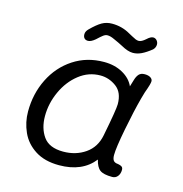

<svg xmlns="http://www.w3.org/2000/svg" viewBox="-102 -763 826 865"><g transform="rotate(15 311.5 -330.0)"><path d="M545 -428Q539 -414 529 -377Q512 -314 494.5 -223.5Q477 -133 477 -100Q477 -83 483 -74.5Q489 -66 505 -65Q517 -63 523 -58.5Q529 -54 529 -44Q529 -26 519.5 -14Q510 -2 494 -2Q454 -2 437 -14.5Q420 -27 412 -61Q357 9 249 9Q182 9 137.5 -19.5Q93 -48 72.5 -93.5Q52 -139 52 -189Q52 -272 86.5 -341.5Q121 -411 183.5 -452Q246 -493 326 -493Q376 -493 413.5 -472Q451 -451 466 -417L476 -450Q481 -467 490 -477Q499 -487 517 -487Q534 -487 544 -480.5Q554 -474 554 -464Q554 -458 550.5 -445.5Q547 -433 545 -428ZM434 -325Q434 -380 400 -405Q366 -430 326 -430Q271 -430 226.5 -395Q182 -360 156.5 -304Q131 -248 131 -189Q131 -132 158.5 -93.5Q186 -55 251 -55Q310 -55 354 -85.5Q398 -116 409 -173Q434 -300 434 -325ZM207 -591Q207 -604 219 -616Q248 -645 269 -657Q290 -669 316 -669Q362 -669 400 -647Q406 -644 417.5 -637.5Q429 -631 436.5 -628Q444 -625 451 -625Q464 -625 483 -642Q499 -657 511 -657Q521 -657 528 -649Q535 -641 535 -630Q535 -616 524 -605Q499 -585 479 -575.5Q459 -566 439 -566Q416 -566 384 -584L364 -594Q359 -596 341 -604.5Q323 -613 310 -613Q300 -613 290.5 -606Q281 -599 263 -582Q244 -566 230 -566Q219 -566 213 -572.5Q207 -579 207 -591Z"/></g></svg>

Font: Mali
Style: Italic
Weight: 400
Italic angle: -10°
Version: Version 1.000; ttfautohint (v1.6)